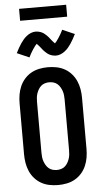

<svg xmlns="http://www.w3.org/2000/svg" viewBox="-70 -1169 640 1219"><g transform="rotate(-5 250.0 -560.0)"><path d="M250 8Q222 8 194.5 2.5Q167 -3 143 -16.5Q119 -30 100.5 -51Q82 -72 71 -97.5Q60 -123 55.5 -150Q51 -177 51 -205V-530Q51 -558 55.5 -585Q60 -612 71 -637.5Q82 -663 100.5 -684Q119 -705 143 -718.5Q167 -732 194.5 -737.5Q222 -743 250 -743Q278 -743 305.5 -737.5Q333 -732 357 -718.5Q381 -705 399.5 -684Q418 -663 429 -637.5Q440 -612 444.5 -585Q449 -558 449 -530V-205Q449 -177 444.5 -150Q440 -123 429 -97.5Q418 -72 399.5 -51Q381 -30 357 -16.5Q333 -3 305.5 2.5Q278 8 250 8ZM250 -88Q264 -88 277.5 -92Q291 -96 301.5 -105Q312 -114 319 -126Q326 -138 330.5 -151Q335 -164 336.5 -177.5Q338 -191 338 -205V-530Q338 -544 336.5 -557.5Q335 -571 330.5 -584Q326 -597 319 -609Q312 -621 301.5 -630Q291 -639 277.5 -643Q264 -647 250 -647Q236 -647 222.5 -643Q209 -639 198.5 -630Q188 -621 181 -609Q174 -597 169.5 -584Q165 -571 163.5 -557.5Q162 -544 162 -530V-205Q162 -191 163.5 -177.5Q165 -164 169.5 -151Q174 -138 181 -126Q188 -114 198.5 -105Q209 -96 222.5 -92Q236 -88 250 -88ZM308 -812Q302 -812 296.5 -813Q291 -814 286 -815Q281 -816 276 -818Q271 -820 266 -822.5Q261 -825 257.5 -827.5Q254 -830 249.5 -834Q245 -838 240.5 -842Q236 -846 232.5 -850Q229 -854 226 -857.5Q223 -861 220 -865Q217 -869 213 -874Q209 -879 205 -883.5Q201 -888 198.5 -890.5Q196 -893 192 -897Q190 -895 186.5 -891Q183 -887 181 -884.5Q179 -882 177 -879Q175 -876 172.5 -872.5Q170 -869 167.5 -865.5Q165 -862 162.5 -857.5Q160 -853 157 -848.5Q154 -844 151 -838.5Q148 -833 145 -827Q142 -821 139 -815L61 -849Q70 -867 78.5 -882Q87 -897 95.5 -909.5Q104 -922 113 -932.5Q122 -943 134.5 -953Q147 -963 162 -969Q177 -975 192 -975Q198 -975 203.5 -974Q209 -973 214 -972Q219 -971 224 -969Q229 -967 234 -964.5Q239 -962 242.5 -959.5Q246 -957 250.5 -953Q255 -949 259.5 -945Q264 -941 267.5 -937Q271 -933 274 -929.5Q277 -926 280 -922Q283 -918 287 -913Q291 -908 295 -903.5Q299 -899 301.5 -896.5Q304 -894 308 -890Q310 -892 313.5 -896Q317 -900 319 -902.5Q321 -905 323 -908Q325 -911 327.5 -914.5Q330 -918 332.5 -921.5Q335 -925 337.5 -929.5Q340 -934 343 -938.5Q346 -943 349 -948.5Q352 -954 355 -960Q358 -966 361 -972L439 -938Q430 -920 421.5 -905Q413 -890 404.5 -877.5Q396 -865 387 -854.5Q378 -844 365.5 -834Q353 -824 338 -818Q323 -812 308 -812ZM100 -1052V-1128H400V-1052Z"/></g></svg>

Font: Iosevka Algr
Style: Bold
Weight: 700
Monospace: yes
Designer: Belleve Invis
Foundry: Belleve Invis
Version: Version 26.0.2; ttfautohint (v1.8.3)